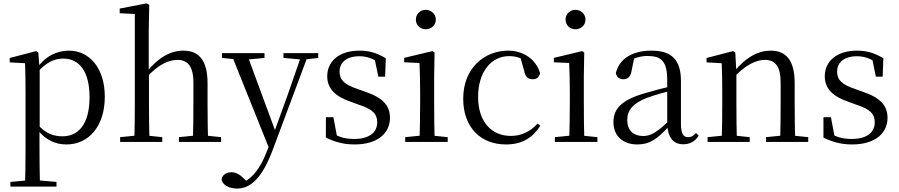

<svg xmlns="http://www.w3.org/2000/svg" viewBox="-20 -825 5225 1116"><path d="M40.5 259.8H308.2V232.4L189.5 222.2H151.7L40.5 232.4ZM125.5 259.8H212.5C210.5 192.3 209.5 96 209.5 26.5V-68.7L210.7 -78.7V-430.1L208.9 -435.3L202.9 -519.6L189.9 -528L36.5 -487.9V-462.4L125.5 -457.5C127.5 -407.9 128.5 -355 128.5 -286.8V26.7C128.5 96.7 127.5 192.3 125.5 259.8ZM366.6 14.6C495.6 14.6 589.2 -91.6 589.2 -262.6C589.2 -427 501.7 -530.6 380.3 -530.6C312.5 -530.6 243.7 -500.1 191.5 -425H180.6L191.2 -398.2C250.5 -466 298.3 -484.5 347.9 -484.5C438.7 -484.5 500.5 -412.7 500.5 -260.8C500.5 -95.4 430.2 -32.7 343.5 -32.7C288.3 -32.7 244.5 -49.4 195.3 -105.1L181.4 -77.1H194.2C244.9 -6.9 306.7 14.6 366.6 14.6Z M678.3 0H923.1V-27.8L819.7 -38.6H787.1L678.3 -27.8ZM760.7 0H849.1C846.9 -48.6 845.9 -160.9 845.9 -228.5V-399.2L844.5 -411.6V-641L847.5 -796.5L832.1 -805.5L675.7 -775.1V-748.1L763.7 -743.7V-228.5C763.7 -160.9 762.7 -48.6 760.7 0ZM1020 0H1265V-27.8L1159.7 -38.6H1127.5L1020 -27.8ZM1101 0H1190.2C1187.4 -48.6 1186.4 -158.7 1186.4 -228.5V-341.1C1186.4 -477.9 1133.2 -530.6 1045.5 -530.6C973.6 -530.6 902.6 -493.6 832.2 -407H810.4L829.4 -372.6C901.8 -453.4 964.5 -476.9 1011.4 -476.9C1068.8 -476.9 1104.2 -442.6 1104.2 -344.3V-228.5C1104.2 -158.7 1103.2 -48.6 1101 0Z M1358.4 271C1438.6 271 1505.4 205.7 1565.1 46.5L1775.2 -516H1736.3L1652.4 -274.3L1563.2 -27.8L1558.6 -15.2L1529.9 57.6C1492.5 156.1 1440.7 222.3 1375.5 240.1L1395.3 257.1L1426.8 241.4L1398.1 213.2C1375.5 190.7 1352 176.2 1326.2 176.2C1298.3 176.2 1272.7 189.1 1267.9 216.7C1271.7 251.3 1314.2 271 1358.4 271ZM1549.7 51.4 1587.7 -46.2 1581.7 -59.3 1413.3 -516H1322ZM1270.2 -488.4 1369.1 -478.1H1410.9L1517.5 -488.4V-516H1270.2ZM1627.5 -488.4 1733.3 -478.9H1748.3L1829.6 -488.4V-516H1627.5Z M2041.4 14.6C2176.8 14.6 2246.7 -52.6 2246.7 -139.6C2246.7 -209.7 2207.8 -255.2 2106.8 -290.4L2056.5 -308.4C1983.2 -333 1953.7 -359.8 1953.7 -408.5C1953.7 -460.8 1992.9 -498.1 2069.1 -498.1C2110.4 -498.1 2145.7 -486.1 2186.5 -457.8V-490.1L2155.1 -495.5L2178.9 -379.4H2218.6L2222.4 -486.4C2172.1 -516.2 2129 -530.6 2069.1 -530.6C1948.9 -530.6 1882 -466.5 1882 -382C1882 -307.3 1932.6 -264 2013.9 -235.4L2065.6 -216.4C2147.2 -190.2 2172.5 -161.8 2172.5 -113.5C2172.5 -56.1 2127.3 -17.3 2038.7 -17.3C1980.4 -17.3 1942.8 -31.1 1904.9 -56.3V-20.3L1941.5 -18.1L1917.8 -143.7H1874.3L1874.2 -25.1C1928.5 0.8 1976.8 14.6 2041.4 14.6Z M2335.3 0H2582.3V-27.8L2476.5 -38.6H2445.1L2335.3 -27.8ZM2418.3 0H2506.7C2504.5 -48.6 2503.5 -160.9 2503.5 -228.5V-380.2L2505.9 -519.8L2493.7 -528L2329.3 -488.6V-463L2418.3 -458.9C2420.3 -408.8 2422.1 -356.4 2422.1 -288.8V-228.5C2422.1 -160.9 2420.3 -48.6 2418.3 0ZM2454.8 -655C2486.2 -655 2513.2 -677.9 2513.2 -711.1C2513.2 -743.7 2486.2 -767.7 2454.8 -767.7C2422.8 -767.7 2397.3 -743.7 2397.3 -711.1C2397.3 -677.9 2422.8 -655 2454.8 -655Z M2920.6 14.6C3016.2 14.6 3076.3 -24.8 3120.6 -93.9L3104.8 -106.9C3060.5 -58.3 3008.8 -35 2949.2 -35C2836.8 -35 2758.9 -117.7 2758.9 -261.5C2758.9 -408.4 2836.5 -498.8 2939 -498.8C2976.9 -498.8 3010.9 -489 3051.8 -461.9L3001.7 -501.6L3026.7 -413.5C3032.9 -378.2 3048.9 -364.4 3076.7 -364.4C3098.9 -364.4 3113 -375.1 3119.2 -399.3C3097 -478.8 3023.2 -530.6 2933.8 -530.6C2796.2 -530.6 2672.4 -430 2672.4 -251.4C2672.4 -84.4 2774.2 14.6 2920.6 14.6Z M3205.3 0H3452.3V-27.8L3346.5 -38.6H3315.1L3205.3 -27.8ZM3288.3 0H3376.7C3374.5 -48.6 3373.5 -160.9 3373.5 -228.5V-380.2L3375.9 -519.8L3363.7 -528L3199.3 -488.6V-463L3288.3 -458.9C3290.3 -408.8 3292.1 -356.4 3292.1 -288.8V-228.5C3292.1 -160.9 3290.3 -48.6 3288.3 0ZM3324.8 -655C3356.2 -655 3383.2 -677.9 3383.2 -711.1C3383.2 -743.7 3356.2 -767.7 3324.8 -767.7C3292.8 -767.7 3267.3 -743.7 3267.3 -711.1C3267.3 -677.9 3292.8 -655 3324.8 -655Z M3683.7 14.6C3758.3 14.6 3802.6 -19.6 3864.9 -87.1H3888.5L3879.8 -134.4C3802.6 -57.1 3763.3 -34.4 3719.1 -34.4C3663 -34.4 3625.9 -65.8 3625.9 -128.2C3625.9 -183 3658.6 -225.8 3742.6 -257C3787.6 -273.5 3845.6 -289.3 3898.8 -303.3V-327.7C3845 -315.5 3780.4 -298.9 3724.9 -282.3C3592.7 -243.6 3545.6 -192.6 3545.6 -115.1C3545.6 -31.8 3604.8 14.6 3683.7 14.6ZM3950.8 13.6C3989.7 13.6 4019.8 -2.3 4041.1 -36.7L4025.4 -52.1C4008.8 -33.9 3997 -27.5 3980.4 -27.5C3952.8 -27.5 3938 -45.3 3938 -107.7V-354.6C3938 -479.1 3882.2 -530.6 3766.2 -530.6C3653.1 -530.6 3578.7 -481.7 3559.5 -399.7C3564.5 -376.8 3580.1 -364.3 3603.4 -364.3C3628 -364.3 3645.4 -376.9 3650.8 -412.7L3667.2 -491.9L3623.7 -464.7C3668.2 -489.6 3705.7 -499.6 3744 -499.6C3823.2 -499.6 3858.2 -470.1 3858.2 -359V-99.7C3862.7 -28.9 3891.2 13.6 3950.8 13.6Z M4092.7 0H4337.7V-27.8L4233.8 -38.6H4201.4L4092.7 -27.8ZM4174.9 0H4263.3C4261.3 -48.6 4260.3 -160.9 4260.3 -228.5V-403.1L4253.9 -519.8L4240.9 -528L4086.8 -487.9V-462.4L4174.9 -457.5C4177.1 -407.9 4178.1 -357.6 4178.1 -289.4V-228.5C4178.1 -160.9 4177.1 -48.6 4174.9 0ZM4432.8 0H4677.8V-27.8L4573.3 -38.6H4540.3L4432.8 -27.8ZM4514.5 0H4602.2C4600.2 -48.6 4599 -158.7 4599 -228.5V-342.4C4599 -477.3 4546.6 -530.6 4459.5 -530.6C4389.5 -530.6 4317.6 -495.3 4244.8 -406H4234.7L4243.2 -372.4C4315.6 -452.6 4380.3 -476.9 4425.6 -476.9C4483.7 -476.9 4517.5 -442.6 4517.5 -344.3V-228.5C4517.5 -158.7 4516.5 -48.6 4514.5 0Z M4933.4 14.6C5068.8 14.6 5138.7 -52.6 5138.7 -139.6C5138.7 -209.7 5099.8 -255.2 4998.8 -290.4L4948.5 -308.4C4875.2 -333 4845.7 -359.8 4845.7 -408.5C4845.7 -460.8 4884.9 -498.1 4961.1 -498.1C5002.4 -498.1 5037.7 -486.1 5078.5 -457.8V-490.1L5047.1 -495.5L5070.9 -379.4H5110.6L5114.4 -486.4C5064.1 -516.2 5021 -530.6 4961.1 -530.6C4840.9 -530.6 4774 -466.5 4774 -382C4774 -307.3 4824.6 -264 4905.9 -235.4L4957.6 -216.4C5039.2 -190.2 5064.5 -161.8 5064.5 -113.5C5064.5 -56.1 5019.3 -17.3 4930.7 -17.3C4872.4 -17.3 4834.8 -31.1 4796.9 -56.3V-20.3L4833.5 -18.1L4809.8 -143.7H4766.3L4766.2 -25.1C4820.5 0.8 4868.8 14.6 4933.4 14.6Z"/></svg>

Font: Source Han Serif TW VF
Style: Regular
Weight: 250
Designer: Ryoko NISHIZUKA 西塚涼子 (kana & ideographs); Frank Grießhammer (Latin, Greek & Cyrillic); Wenlong ZHANG 张文龙 (bopomofo); San
Foundry: Adobe
Version: Version 2.002;hotconv 1.1.0;makeotfexe 2.6.0